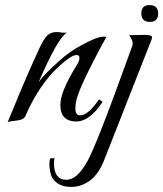

<svg xmlns="http://www.w3.org/2000/svg" viewBox="-20 -473 641 754"><path d="M10 7Q30 -42 60 -114Q90 -186 133 -280Q142 -300 150 -313Q158 -326 165 -333Q179 -347 201 -347Q203 -347 208 -347Q213 -347 222 -345Q236 -344 243 -345Q206 -323 132 -151Q144 -168 164.5 -188.5Q185 -209 213 -234Q231 -251 253 -266.5Q275 -282 301 -296Q360 -329 388 -329Q395 -329 398 -328Q382 -300 368.5 -274Q355 -248 343 -225Q285 -113 278 -70Q277 -63 276.5 -57Q276 -51 276 -46Q276 -20 295 -20Q326 -20 369 -83L383 -73Q332 4 280 4Q217 4 217 -61Q217 -114 282 -218Q292 -234 292 -245Q292 -257 281 -257Q270 -257 252.5 -245.5Q235 -234 211 -212Q173 -177 140 -128.5Q107 -80 80 -18Q74 -3 49 0Q17 3 10 7ZM569 -387Q535 -387 535 -420Q535 -453 567 -453Q601 -453 601 -420Q601 -387 569 -387ZM259 261Q235 261 216 252.5Q197 244 186 226Q178 214 175 187Q174 182 174 178.5Q174 175 174 171Q174 158 177 149L194 148Q193 153 192.5 159Q192 165 192 170Q192 201 204.5 217Q217 233 239 233Q263 233 283.5 214Q304 195 325 157Q333 142 345.5 113.5Q358 85 375 42Q397 -13 428 -97Q459 -181 500 -294Q501 -297 501 -303Q501 -316 487 -335L549 -336Q577 -336 577 -326Q577 -321 571 -307L389 156Q368 210 334 235.5Q300 261 259 261Z"/></svg>

Font: Carattere
Style: Regular
Weight: 400
Designer: Robert E. Leuschke
Foundry: Robert E. Leuschke
Version: Version 1.010; ttfautohint (v1.8.3)